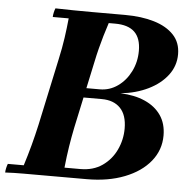

<svg xmlns="http://www.w3.org/2000/svg" viewBox="-59 -753 799 805"><g transform="rotate(5 340.5 -350.0)"><path d="M445 -371Q504 -369 548 -349.5Q592 -330 616 -295Q640 -260 640 -210Q640 -149 601.5 -101.5Q563 -54 494 -27Q425 0 335 0H144Q110 0 68.5 0Q27 0 -8 2Q-8 -6 -5.5 -17Q-3 -28 0 -35H67Q81 -79 92.5 -122Q104 -165 114 -210L174 -490Q185 -540 191 -582Q197 -624 201 -665H134Q134 -673 136.5 -684Q139 -695 142 -702Q176 -701 217.5 -700.5Q259 -700 293 -700H435Q505 -700 558 -684Q611 -668 641 -636Q671 -604 671 -555Q671 -506 641.5 -467Q612 -428 561 -403Q510 -378 445 -371ZM238 -40H305Q359 -40 397 -66.5Q435 -93 455 -135.5Q475 -178 475 -225Q475 -282 447 -311Q419 -340 369 -340H224L232 -380H357Q398 -380 432 -404Q466 -428 486 -468Q506 -508 506 -555Q506 -608 479 -634Q452 -660 397 -660H370Q360 -630 352.5 -604Q345 -578 338 -551Q331 -524 324 -490L264 -210Q256 -171 249.5 -130Q243 -89 238 -40Z"/></g></svg>

Font: Poltawski Nowy
Style: Bold Italic
Weight: 700
Italic angle: -12°
Designer: Adam Pótawski, Mateusz Machalski, Borys Kosmynka, Ania Wieluska
Foundry: Capitalics.wtf
Version: Version 1.001;gftools[0.9.25]